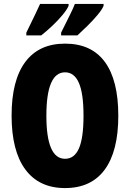

<svg xmlns="http://www.w3.org/2000/svg" viewBox="-20 -947 661 977"><path d="M582 -358Q582 -178 513 -84Q444 10 311 10Q179 10 109 -84.5Q39 -179 39 -359Q39 -538 108.5 -631.5Q178 -725 311 -725Q445 -725 513.5 -632Q582 -539 582 -358ZM216 -358Q216 -139 311 -139Q359 -139 382 -192.5Q405 -246 405 -358Q405 -471 381.5 -525Q358 -579 311 -579Q216 -579 216 -358ZM507 -917Q499 -898 476 -870.5Q453 -843 425 -815.5Q397 -788 374 -767H291V-781Q318 -835 336 -871.5Q354 -908 361 -927H507ZM329 -917Q320 -897 298 -870.5Q276 -844 247.5 -817Q219 -790 190 -767H114V-781Q141 -836 158.5 -872.5Q176 -909 184 -927H329Z"/></svg>

Font: Noto Sans Thai Looped ExtraCondensed Black
Style: Regular
Weight: 900
Width: 2
Designer: Sasikarn Vongin, Ben Mitchell
Foundry: The Fontpad Ltd
Version: Version 1.001; ttfautohint (v1.8.4.7-5d5b)